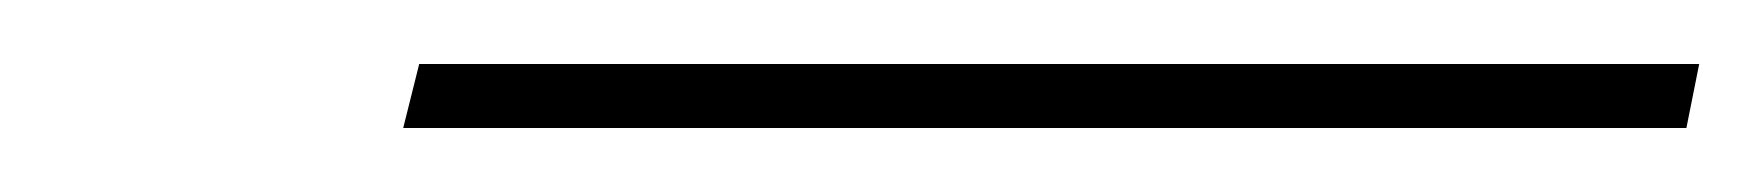

<svg xmlns="http://www.w3.org/2000/svg" viewBox="-20 -811 551 60"><path d="M106 -771H507L511 -791H111Z"/></svg>

Font: Noto Serif Display Condensed ExtraBold
Style: Italic
Weight: 800
Width: 3
Italic angle: -12°
Designer: Monotype Design Team
Foundry: Monotype Imaging Inc.
Version: Version 2.009